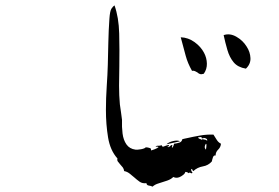

<svg xmlns="http://www.w3.org/2000/svg" viewBox="-20 -714 1040 716"><path d="M804 -178Q803 -165 793.5 -156Q784 -147 784 -134Q777 -136 774 -127Q771 -118 770 -112Q757 -97 736.5 -93.5Q716 -90 701 -76Q699 -77 697.5 -80.5Q696 -84 696 -84Q692 -84 693 -79Q694 -74 698 -70Q695 -66 691 -69Q686 -72 684 -68Q679 -72 675 -72.5Q671 -73 671 -73Q671 -66 655.5 -56.5Q640 -47 626 -54Q619 -46 603.5 -40.5Q588 -35 572.5 -30.5Q557 -26 549 -18Q543 -21 535 -22Q527 -23 526 -31Q511 -29 500.5 -36.5Q490 -44 480 -53Q472 -60 463 -67Q454 -74 443 -76Q442 -84 438 -89.5Q434 -95 429 -100Q424 -106 420 -111Q416 -116 418 -123Q391 -153 383 -201.5Q375 -250 375 -304Q375 -348 378 -392Q381 -436 382 -472Q383 -510 384 -556Q385 -602 388 -644Q390 -673 395.5 -681.5Q401 -690 407 -694Q423 -649 424.5 -589Q426 -529 425 -467Q424 -430 424 -394Q424 -358 427 -325Q429 -309 431.5 -293.5Q434 -278 435 -267Q434 -241 437 -216.5Q440 -192 451.5 -175.5Q463 -159 485 -156Q492 -155 506 -157.5Q520 -160 524 -165Q526 -164 531 -164Q536 -163 540 -161.5Q544 -160 543 -153Q548 -154 557 -157.5Q566 -161 571 -165Q570 -168 563 -167Q561 -167 560 -167Q563 -171 570.5 -170.5Q578 -170 582 -173Q585 -167 587.5 -167Q590 -167 594 -169Q597 -170 601 -171.5Q605 -173 610 -173Q611 -169 607.5 -168Q604 -167 604 -167Q607 -163 613 -168Q615 -170 617.5 -172Q620 -174 623 -173Q623 -173 622 -169.5Q621 -166 621 -162Q627 -167 629 -178Q639 -179 648.5 -182Q658 -185 660 -195Q664 -196 668.5 -197Q673 -198 678 -199Q700 -204 725.5 -208.5Q751 -213 776 -212Q782 -203 788 -193Q794 -183 804 -178ZM900 -540Q913 -520 914 -497.5Q915 -475 897 -458Q867 -463 851.5 -481.5Q836 -500 828 -527.5Q820 -555 814 -583Q837 -591 861.5 -577Q886 -563 900 -540ZM741 -517Q751 -498 751.5 -477Q752 -456 740 -439Q731 -436 725.5 -438Q720 -440 716 -444Q712 -446 707.5 -448.5Q703 -451 696 -450Q680 -478 672.5 -506Q665 -534 654 -575Q682 -574 705.5 -557Q729 -540 741 -517ZM601 -176Q609 -184 626 -188Q643 -192 651 -187ZM753 -190Q753 -196 746 -198.5Q739 -201 732 -198Q733 -203 729 -203Q725 -203 720 -202Q719 -202 719 -202Q719 -198 725 -196Q731 -194 734 -192Q736 -201 738 -196.5Q740 -192 740 -192Q742 -195 746 -193Q750 -190 753 -190ZM748 -156Q748 -156 749.5 -166.5Q751 -177 748 -178Q744 -173 743.5 -167Q743 -161 748 -156Z"/></svg>

Font: Yuji Boku
Style: Regular
Weight: 400
Designer: Kataoka Yuji
Foundry: Kinuta Font Factory
Version: Version 3.002